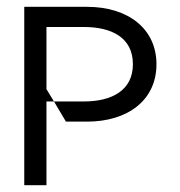

<svg xmlns="http://www.w3.org/2000/svg" viewBox="-20 -571 528 562"><path d="M51 -29H116V-274V-310L138 -274H116V-310V-492H225C307 -492 369 -461 369 -383C369 -306 307 -274 225 -274H138L173 -215H235C353 -215 438 -277 438 -383C438 -486 356 -551 235 -551H51Z"/></svg>

Font: Charger Static
Style: Regular
Weight: 1000
Designer: Jasper
Foundry: KineticPlasma Fonts/Cannot Into Space Fonts
Version: Version 1.1